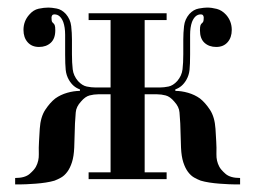

<svg xmlns="http://www.w3.org/2000/svg" viewBox="-20 -473 674 507"><path d="M420 0H214V-18H272V-224H239Q228 -224 216.5 -221Q205 -218 194 -205Q181 -191 180 -176Q179 -161 178 -147L176 -83Q175 -60 170 -44.5Q165 -29 157.5 -19Q150 -9 141 -4Q132 1 124 4Q114 7 101 9Q88 11 74.5 12Q61 13 49.5 13.5Q38 14 32 14H20V-3Q46 -3 58.5 -14Q71 -25 75 -33Q83 -48 82.5 -66Q82 -84 83 -99L85 -133Q87 -164 99.5 -183Q112 -202 126 -213Q140 -223 157.5 -228Q175 -233 191 -233V-237Q173 -243 162 -262Q155 -274 153.5 -288.5Q152 -303 152 -329V-360V-381Q152 -401 147 -415Q139 -435 124 -435Q119 -435 117.5 -432Q116 -429 116 -427Q116 -418 117.5 -415.5Q119 -413 121 -411.5Q123 -410 124.5 -406.5Q126 -403 126 -393Q126 -371 114 -360Q102 -349 83 -349Q64 -349 53 -361.5Q42 -374 42 -394Q42 -417 57 -434Q68 -447 82 -450Q96 -453 108 -453Q116 -453 129.5 -450.5Q143 -448 154 -436Q166 -422 168 -404Q170 -386 170 -369V-330Q170 -307 172 -290Q174 -273 186 -259Q197 -247 209 -244.5Q221 -242 232 -242H272V-420H214V-438H420V-420H362V-242H402Q413 -242 425 -244.5Q437 -247 448 -259Q460 -273 462 -290Q464 -307 464 -330V-369Q464 -386 466 -404Q468 -422 480 -436Q491 -448 505 -450.5Q519 -453 527 -453Q539 -453 552.5 -449.5Q566 -446 577 -434Q592 -417 592 -394Q592 -374 581 -361.5Q570 -349 551 -349Q532 -349 520 -360Q508 -371 508 -393Q508 -403 509.5 -406.5Q511 -410 513 -411.5Q515 -413 516.5 -415.5Q518 -418 518 -427Q518 -429 516.5 -432Q515 -435 510 -435Q495 -435 487 -415Q482 -401 482 -381V-360V-329Q482 -303 480.5 -288.5Q479 -274 472 -262Q461 -243 443 -237V-233Q459 -233 476.5 -228Q494 -223 508 -213Q522 -202 534.5 -183Q547 -164 549 -133L551 -99Q552 -84 551.5 -66Q551 -48 559 -33Q563 -25 575.5 -14Q588 -3 614 -3V14H602Q596 14 584.5 13.5Q573 13 559.5 12Q546 11 533 9Q520 7 510 4Q502 1 493 -4Q484 -9 476.5 -19Q469 -29 464 -44.5Q459 -60 458 -83L456 -147Q455 -161 454 -176Q453 -191 440 -205Q429 -218 417.5 -221Q406 -224 395 -224H362V-18H420Z"/></svg>

Font: EIisabethische
Style: Book
Weight: 400
Designer: Salychow
Version: Version 1.3